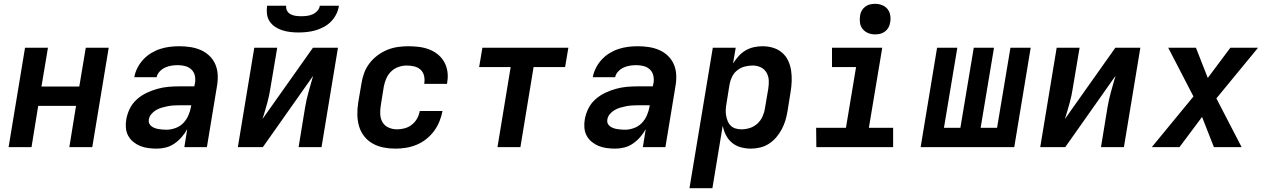

<svg xmlns="http://www.w3.org/2000/svg" viewBox="-20 -770 6640 1005"><path d="M25 0 111 -520H231L197 -317H395L429 -520H549L463 0H343L378 -216H180L145 0Z M801 8Q778 8 755.5 5Q733 2 713.5 -6Q694 -14 677.5 -27.5Q661 -41 651 -59.5Q641 -78 639 -100.5Q637 -123 641 -145Q646 -174 659.5 -201.5Q673 -229 696.5 -250Q720 -271 747.5 -284Q775 -297 804 -305Q833 -313 861 -315.5Q889 -318 918 -318H997L1001 -337Q1004 -357 999.5 -375.5Q995 -394 981.5 -406.5Q968 -419 949.5 -424Q931 -429 911 -429Q895 -429 878 -426.5Q861 -424 844.5 -416.5Q828 -409 815.5 -395.5Q803 -382 800 -366H683Q687 -390 699 -414Q711 -438 729.5 -458Q748 -478 771 -492Q794 -506 819 -514Q844 -522 869 -525Q894 -528 919 -528Q948 -528 977 -523.5Q1006 -519 1031 -508Q1056 -497 1076 -478Q1096 -459 1107 -433.5Q1118 -408 1119.5 -379Q1121 -350 1116 -321L1063 0H945L960 -94Q948 -72 931 -52.5Q914 -33 893 -18.5Q872 -4 848 2Q824 8 801 8ZM851 -91Q874 -91 898 -99.5Q922 -108 939 -125.5Q956 -143 966 -166Q976 -189 980 -212L981 -219H918Q903 -219 888 -218Q873 -217 857.5 -214Q842 -211 826.5 -206.5Q811 -202 796.5 -193.5Q782 -185 771.5 -172Q761 -159 759 -144Q757 -133 761 -124Q765 -115 773 -109Q781 -103 790.5 -99.5Q800 -96 809.5 -94.5Q819 -93 830 -92Q841 -91 851 -91Z M1225 0 1311 -520H1431L1396 -312Q1390 -271 1378.5 -229.5Q1367 -188 1354 -147L1618 -520H1749L1663 0H1543L1577 -208Q1584 -249 1595.5 -290.5Q1607 -332 1619 -373L1356 0ZM1543 -600Q1521 -600 1499.5 -602.5Q1478 -605 1457.5 -611.5Q1437 -618 1420 -629.5Q1403 -641 1391.5 -658Q1380 -675 1377.5 -696.5Q1375 -718 1378 -740H1478Q1476 -725 1483 -713Q1490 -701 1502 -695Q1514 -689 1528 -687Q1542 -685 1557 -685Q1572 -685 1587 -687Q1602 -689 1616 -695Q1630 -701 1641 -713Q1652 -725 1654 -740H1754Q1751 -718 1740.5 -696.5Q1730 -675 1713.5 -658Q1697 -641 1676 -629.5Q1655 -618 1632.5 -611.5Q1610 -605 1587.5 -602.5Q1565 -600 1543 -600Z M2050 8Q2018 8 1987.5 2Q1957 -4 1931 -18.5Q1905 -33 1886.5 -56.5Q1868 -80 1859.5 -109Q1851 -138 1850.5 -169.5Q1850 -201 1855 -233L1872 -333Q1876 -360 1886 -387.5Q1896 -415 1914 -438.5Q1932 -462 1956 -480Q1980 -498 2007 -509Q2034 -520 2062 -524Q2090 -528 2117 -528Q2146 -528 2173.5 -524.5Q2201 -521 2226 -511.5Q2251 -502 2271.5 -485.5Q2292 -469 2305 -446Q2318 -423 2322 -395.5Q2326 -368 2321 -340L2320 -331H2201V-335Q2204 -355 2199.5 -374Q2195 -393 2181 -405.5Q2167 -418 2148 -422.5Q2129 -427 2109 -427Q2087 -427 2065.5 -419.5Q2044 -412 2027.5 -396Q2011 -380 2002 -359Q1993 -338 1989 -317L1973 -217Q1969 -193 1970.5 -170Q1972 -147 1983 -129Q1994 -111 2014.5 -102Q2035 -93 2059 -93Q2078 -93 2098.5 -98.5Q2119 -104 2136 -117.5Q2153 -131 2163.5 -150Q2174 -169 2177 -189H2296V-188Q2291 -161 2280 -134Q2269 -107 2251.5 -83.5Q2234 -60 2210.5 -41.5Q2187 -23 2160 -12Q2133 -1 2105 3.5Q2077 8 2050 8Z M2584 0 2653 -419H2488L2505 -520H2955L2938 -419H2773L2704 0Z M3201 8Q3178 8 3155.5 5Q3133 2 3113.5 -6Q3094 -14 3077.5 -27.5Q3061 -41 3051 -59.5Q3041 -78 3039 -100.5Q3037 -123 3041 -145Q3046 -174 3059.5 -201.5Q3073 -229 3096.5 -250Q3120 -271 3147.5 -284Q3175 -297 3204 -305Q3233 -313 3261 -315.5Q3289 -318 3318 -318H3397L3401 -337Q3404 -357 3399.5 -375.5Q3395 -394 3381.5 -406.5Q3368 -419 3349.5 -424Q3331 -429 3311 -429Q3295 -429 3278 -426.5Q3261 -424 3244.5 -416.5Q3228 -409 3215.5 -395.5Q3203 -382 3200 -366H3083Q3087 -390 3099 -414Q3111 -438 3129.5 -458Q3148 -478 3171 -492Q3194 -506 3219 -514Q3244 -522 3269 -525Q3294 -528 3319 -528Q3348 -528 3377 -523.5Q3406 -519 3431 -508Q3456 -497 3476 -478Q3496 -459 3507 -433.5Q3518 -408 3519.5 -379Q3521 -350 3516 -321L3463 0H3345L3360 -94Q3348 -72 3331 -52.5Q3314 -33 3293 -18.5Q3272 -4 3248 2Q3224 8 3201 8ZM3251 -91Q3274 -91 3298 -99.5Q3322 -108 3339 -125.5Q3356 -143 3366 -166Q3376 -189 3380 -212L3381 -219H3318Q3303 -219 3288 -218Q3273 -217 3257.5 -214Q3242 -211 3226.5 -206.5Q3211 -202 3196.5 -193.5Q3182 -185 3171.5 -172Q3161 -159 3159 -144Q3157 -133 3161 -124Q3165 -115 3173 -109Q3181 -103 3190.5 -99.5Q3200 -96 3209.5 -94.5Q3219 -93 3230 -92Q3241 -91 3251 -91Z M3589 215 3711 -520H3831L3817 -438Q3830 -458 3846 -476Q3862 -494 3882.5 -506Q3903 -518 3926 -523Q3949 -528 3971 -528Q4000 -528 4026.5 -520Q4053 -512 4073.5 -494.5Q4094 -477 4105.5 -452.5Q4117 -428 4121 -400.5Q4125 -373 4124 -344.5Q4123 -316 4118 -287L4102 -187Q4098 -163 4091 -139.5Q4084 -116 4072 -93.5Q4060 -71 4043.5 -51.5Q4027 -32 4005.5 -18Q3984 -4 3959.5 2Q3935 8 3911 8Q3884 8 3858 1Q3832 -6 3812 -22.5Q3792 -39 3780 -62.5Q3768 -86 3763 -112L3709 215ZM3861 -93Q3883 -93 3905 -100Q3927 -107 3944.5 -123Q3962 -139 3971.5 -160.5Q3981 -182 3984 -203L4001 -303Q4005 -326 4004 -348.5Q4003 -371 3992.5 -389.5Q3982 -408 3962.5 -417.5Q3943 -427 3920 -427Q3900 -427 3879.5 -422Q3859 -417 3841 -403.5Q3823 -390 3813 -370.5Q3803 -351 3799 -330L3783 -230Q3780 -214 3779 -198Q3778 -182 3780.5 -167Q3783 -152 3788.5 -137.5Q3794 -123 3804.5 -112.5Q3815 -102 3830 -97.5Q3845 -93 3861 -93Z M4655 0H4253L4252 -101H4408L4461 -419H4335V-520H4598L4528 -101H4655ZM4560 -590Q4541 -590 4524 -597Q4507 -604 4495.5 -618Q4484 -632 4481.5 -651Q4479 -670 4482 -689Q4484 -703 4491 -715Q4498 -727 4509.5 -735.5Q4521 -744 4534 -747Q4547 -750 4561 -750Q4580 -750 4597.5 -743Q4615 -736 4626 -722Q4637 -708 4640 -689Q4643 -670 4639 -651Q4637 -637 4630 -625Q4623 -613 4611.5 -604.5Q4600 -596 4587 -593Q4574 -590 4560 -590Z M4799 0 4885 -520H4991L4921 -101H5007L5077 -520H5183L5113 -101H5199L5269 -520H5375L5289 0Z M5425 0 5511 -520H5631L5596 -312Q5590 -271 5578.5 -229.5Q5567 -188 5554 -147L5818 -520H5949L5863 0H5743L5777 -208Q5784 -249 5795.5 -290.5Q5807 -332 5819 -373L5556 0Z M6009 0 6227 -265 6095 -520H6240L6302 -362L6420 -520H6565L6347 -255L6479 0H6334L6272 -158L6154 0Z"/></svg>

Font: Iosevka Extended Oblique
Style: Bold
Weight: 700
Width: 7
Italic angle: -9°
Monospace: yes
Designer: Belleve Invis
Foundry: Belleve Invis
Version: Version 32.5.0; ttfautohint (v1.8.4)